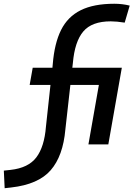

<svg xmlns="http://www.w3.org/2000/svg" viewBox="-113 -762 719 1013"><path d="M-88.4 231 -92.8 138.2 -57.1 134.3Q36.6 124 78.9 68.1Q121.1 12.2 129.4 -93.8L153.3 -314H43.5L59.6 -404.8H163.6L165.5 -424.8Q174.3 -533.7 209.2 -603.8Q244.1 -673.8 312.7 -708Q381.3 -742.2 490.2 -742.2Q532.7 -742.2 571.3 -732.4L544.9 -642.6Q502.4 -649.4 471.2 -649.4Q371.6 -649.4 326.4 -595.9Q281.2 -542.5 271.5 -429.7L268.6 -404.8H529.8L458.5 0H353.5L408.7 -314H258.3L231.9 -79.1Q219.7 61 154.5 136Q89.4 210.9 -53.7 227.1Z"/></svg>

Font: Cascadia Mono
Style: Italic
Weight: 400
Italic angle: -10°
Monospace: yes
Designer: Aaron Bell
Foundry: Saja Typeworks
Version: Version 2404.023; ttfautohint (v1.8.4)